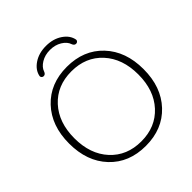

<svg xmlns="http://www.w3.org/2000/svg" viewBox="-247 -1107 1287 1287"><g transform="rotate(-45 396.0 -464.0)"><path d="M569 -825Q570 -817 564 -811Q558 -805 550 -805Q533 -805 526 -825Q516 -856 480 -878Q444 -900 396 -900Q348 -900 312 -878Q276 -856 266 -825Q259 -805 242 -805Q234 -805 228 -811Q222 -817 223 -825Q232 -873 280 -905.5Q328 -938 396 -938Q464 -938 512 -905.5Q560 -873 569 -825ZM615.5 -606Q532 -697 396 -697Q260 -697 176.5 -606Q93 -515 93 -365Q93 -215 176.5 -124Q260 -33 396 -33Q532 -33 615.5 -124Q699 -215 699 -365Q699 -515 615.5 -606ZM652 -93Q555 10 396 10Q237 10 140 -93Q43 -196 43 -365Q43 -534 140 -637Q237 -740 396 -740Q555 -740 652 -637Q749 -534 749 -365Q749 -196 652 -93Z"/></g></svg>

Font: Rounded Mplus 1c Light
Style: Regular
Weight: 300
Version: Version 1.059.20150529